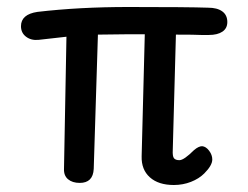

<svg xmlns="http://www.w3.org/2000/svg" viewBox="-20 -528 710 549"><path d="M474 -99Q473 -81 477.5 -75.5Q482 -70 493 -70Q506 -70 535 -99Q548 -110 558 -110Q569 -109 578 -97Q587 -85 587 -72Q587 -55 564 -32Q549 -17 526 -8Q503 1 477 1Q433 1 408.5 -21Q384 -43 385 -81L394 -430H342L260 -429L248 -45Q246 -5 208 -5Q187 -5 174.5 -15.5Q162 -26 163 -46L170 -423L90 -414Q69 -412 54.5 -423Q40 -434 40 -453Q40 -487 87 -494Q207 -508 347 -508Q519 -508 575 -506Q601 -506 615.5 -495.5Q630 -485 630 -465Q630 -447 616 -437.5Q602 -428 577 -428H555Q538 -429 483 -429Z"/></svg>

Font: Mali Medium
Style: Regular
Weight: 500
Version: Version 1.000; ttfautohint (v1.6)